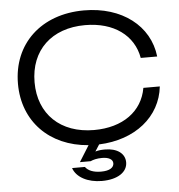

<svg xmlns="http://www.w3.org/2000/svg" viewBox="-63 -822 1028 1105"><g transform="rotate(-5 451.0 -269.5)"><path d="M364 105H426C441 98 463 92 493 92C532 92 555 106 555 128C555 152 532 170 481 170C436 170 406 157 390 135H316C334 189 399 224 481 224C573 224 629 185 629 129C629 78 584 45 514 45C491 45 473 47 458 52L483 13C692 5 841 -115 860 -289H765C742 -155 628 -72 462 -72C268 -72 144 -191 144 -375C144 -560 268 -678 462 -678C628 -678 742 -594 765 -462H860C840 -641 682 -763 463 -763C215 -763 48 -606 48 -375C48 -158 197 -5 422 12Z"/></g></svg>

Font: Bounded Light
Style: Regular
Weight: 300
Designer: Vlad Churkin
Version: Version 3.0